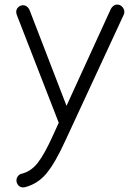

<svg xmlns="http://www.w3.org/2000/svg" viewBox="-20 -533 611 840"><path d="M524 -483Q524 -474 522 -470L267 80Q222 179 183.5 225.5Q145 272 89 286Q86 287 81 287Q69 287 60.5 278Q52 269 52 256Q52 246 58.5 237.5Q65 229 75 227Q116 217 145.5 179Q175 141 212 59L237 4L53 -469Q51 -477 51 -482Q51 -493 60 -501.5Q69 -510 81 -510Q90 -510 97.5 -504.5Q105 -499 109 -490L271 -70L465 -494Q469 -502 476.5 -507.5Q484 -513 493 -513Q505 -513 514 -504Q523 -495 524 -483Z"/></svg>

Font: Tsukimi Rounded
Style: Regular
Weight: 400
Designer: Takashi Funayama
Foundry: Takashi Funayama
Version: Version 1.032; ttfautohint (v1.8.3)